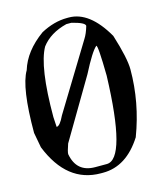

<svg xmlns="http://www.w3.org/2000/svg" viewBox="-144 -1119 1059 1236"><g transform="rotate(-15 386.0 -501.0)"><path d="M420.9 -1011.7Q334 -1011.7 245.1 -963.9Q119.1 -873 83 -753.9Q24.4 -654.3 24.4 -351.6L43 -251Q147.5 10.7 373 10.7H387.7Q543.9 10.7 649.4 -155.3Q729.5 -366.2 729.5 -586.9Q729.5 -661.1 678.7 -823.2Q570.3 -1011.7 432.6 -1011.7ZM170.9 -418Q170.9 -752.9 237.3 -871.1Q293.9 -946.3 406.2 -974.6H439.5Q527.3 -953.1 527.3 -930.7Q512.7 -880.9 494.1 -852.5L226.6 -414.1Q197.3 -351.6 174.8 -351.6ZM218.8 -229.5 454.1 -627.9Q522.5 -761.7 556.6 -790Q568.4 -790 571.3 -586.9Q553.7 -37.1 424.8 -37.1H347.7Q223.6 -37.1 201.2 -163.1Q201.2 -179.7 218.8 -229.5Z"/></g></svg>

Font: Elementary Gothic 
Style: Regular
Weight: 400
Designer: Bill Roach / W.K. Roach
Version: Version 1.00 April 18, 2012, initial release